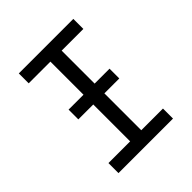

<svg xmlns="http://www.w3.org/2000/svg" viewBox="-200 -868 1001 1001"><g transform="rotate(-45 300.0 -367.5)"><path d="M99 0V-74H259V-662H99V-735H501V-661H341V-74H501V0ZM149 -346V-418H451V-346Z"/></g></svg>

Font: Iosevka Curly Slab Extended
Style: Regular
Weight: 400
Width: 7
Monospace: yes
Designer: Belleve Invis
Foundry: Belleve Invis
Version: Version 11.1.0; ttfautohint (v1.8.3)